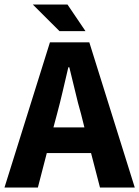

<svg xmlns="http://www.w3.org/2000/svg" viewBox="-26 -842 625 862"><path d="M382.8 -154.8H184.1L144 0H-5.9L198.2 -651.9H375L579.1 0H422.9ZM353 -270 337.9 -330.1Q323.7 -378.9 311 -434.1Q297.9 -489.3 285.2 -540H280.8Q268.6 -488.3 255.9 -433.6Q243.2 -378.9 230 -330.1L213.9 -270ZM121.1 -821.8H276.9L357.9 -702.1H241.2Z"/></svg>

Font: SourceSansPro-Bold
Style: Bold
Weight: 700
Designer: Paul D. Hunt
Foundry: Adobe Systems Incorporated
Version: Version 1.050;PS Version 1.000;hotconv 1.0.70;makeotf.lib2.5